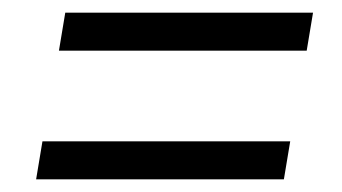

<svg xmlns="http://www.w3.org/2000/svg" viewBox="-20 -443 540 303"><path d="M73 -363 83 -423H474L464 -363ZM37 -160 47 -220H438L428 -160Z"/></svg>

Font: DM Sans 9pt Light
Style: Italic
Weight: 300
Italic angle: -10°
Version: Version 4.004;gftools[0.9.30]